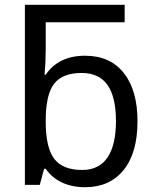

<svg xmlns="http://www.w3.org/2000/svg" viewBox="-20 -780 655 810"><path d="M338.9 -544.9Q444.8 -544.9 502.4 -471.9Q560.1 -398.9 560.1 -268.1Q560.1 -135.3 501.5 -62.7Q442.9 9.8 338.9 9.8Q284.7 9.8 242.2 -9.8Q199.7 -29.3 172.9 -67.9H166Q150.9 -9.3 147.9 0H85V-759.8H505.9V-686H172.9V-575.2Q172.9 -520 168 -464.8H172.9Q227.1 -544.9 338.9 -544.9ZM324.2 -472.2Q243.2 -472.2 208 -426.3Q172.9 -380.4 172.9 -271V-267.1Q172.9 -157.2 208.7 -110.1Q244.6 -63 326.2 -63Q398.4 -63 433.8 -116Q469.2 -168.9 469.2 -269Q469.2 -370.6 433.6 -421.4Q397.9 -472.2 324.2 -472.2Z"/></svg>

Font: NotoPenekeko
Style: Regular
Weight: 400
Designer: Monotype Design team
Foundry: Monotype Imaging Inc.
Version: Version 1.04